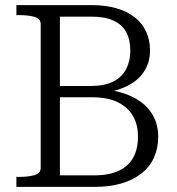

<svg xmlns="http://www.w3.org/2000/svg" viewBox="-20 -730 691 750"><path d="M339 -710Q393 -710 435.5 -697.5Q478 -685 507 -662Q536 -639 551 -606Q566 -573 566 -533Q566 -484 540 -446.5Q514 -409 462.5 -387.5Q411 -366 335 -363L395 -392V-356L342 -384Q425 -382 482 -358.5Q539 -335 568.5 -293.5Q598 -252 598 -196Q598 -151 581.5 -114.5Q565 -78 532.5 -52.5Q500 -27 454.5 -13.5Q409 0 349 0H44V-39H54Q91 -39 115 -46Q139 -53 139 -75V-635Q139 -657 115 -664Q91 -671 54 -671H44V-710ZM196 -394H332Q388 -394 422.5 -411.5Q457 -429 473 -460.5Q489 -492 489 -532Q489 -575 473 -604.5Q457 -634 423.5 -649.5Q390 -665 338 -665H214V-45H348Q406 -45 444 -63Q482 -81 500.5 -114.5Q519 -148 519 -197Q519 -242 500 -276Q481 -310 441.5 -330Q402 -350 340 -350H196Z"/></svg>

Font: Roboto Serif 36pt Light
Style: Regular
Weight: 300
Designer: Greg Gazdowicz
Foundry: Commercial Type
Version: Version 1.008